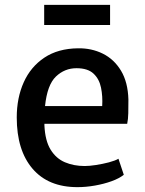

<svg xmlns="http://www.w3.org/2000/svg" viewBox="-20 -763 598 791"><path d="M299 8Q179 8 114 -68Q49 -144 49 -279Q49 -360 77.8 -424Q106.5 -488 162.8 -525.5Q219 -563 301 -564Q357 -565 403.5 -542Q450 -519 478.5 -471.8Q507 -424.5 509 -353Q509 -321.5 508.5 -296.8Q508 -272 504 -253H163Q163 -249.5 163 -246Q166 -183 188.5 -146.5Q211 -110 247.5 -94.5Q284 -79 329 -79Q348 -79 375.5 -83.2Q403 -87.5 428.8 -94.2Q454.5 -101 468 -109L490 -43Q471.5 -28 439.8 -16.5Q408 -5 371 1.5Q334 8 299 8ZM295 -482Q246.5 -482 210.5 -447.8Q174.5 -413.5 165.5 -326H401Q403.5 -366 396.2 -401.8Q389 -437.5 365.2 -459.8Q341.5 -482 295 -482ZM162 -660V-743H433.5V-660Z"/></svg>

Font: Merriweather Sans
Style: Regular
Weight: 400
Designer: Eben Sorkin
Foundry: Eben Sorkin
Version: Version 1.008; ttfautohint (v1.7.19-72a1) -l 8 -r 50 -G 200 